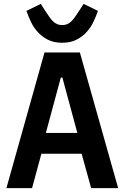

<svg xmlns="http://www.w3.org/2000/svg" viewBox="-20 -968 640 988"><path d="M449 0 400 -177H193L145 0H13L209 -698H391L588 0ZM301 -569H293L216 -284H378ZM300 -748Q256 -748 225.5 -764Q195 -780 173.5 -804Q152 -828 138.5 -857Q125 -886 116 -912L190 -948L211 -915Q223 -897 232.5 -883Q242 -869 252 -859Q262 -849 273.5 -844Q285 -839 300 -839Q315 -839 326.5 -844Q338 -849 348 -859Q358 -869 367.5 -883Q377 -897 389 -915L410 -948L484 -912Q475 -886 461.5 -857Q448 -828 426.5 -804Q405 -780 374 -764Q343 -748 300 -748Z"/></svg>

Font: IBM Plex Mono SmBld
Style: Regular
Weight: 600
Monospace: yes
Designer: Mike Abbink, Paul van der Laan, Pieter van Rosmalen
Foundry: Bold Monday
Version: Version 2.3